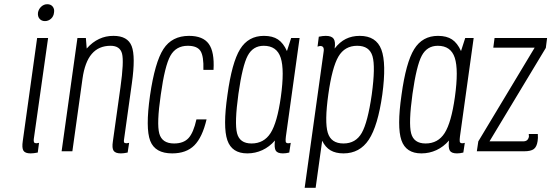

<svg xmlns="http://www.w3.org/2000/svg" viewBox="-20 -717 2613 910"><path d="M160 -657Q158 -639 167.5 -628Q177 -617 193 -617Q209 -617 221.5 -628Q234 -639 236 -657Q239 -674 230 -685.5Q221 -697 204 -697Q188 -697 175.5 -685.5Q163 -674 160 -657ZM156 -537 88 -49Q83 -16 91 -3Q99 10 125 10Q133 10 140.5 9Q148 8 159 6L165 -40Q155 -38 153 -38Q144 -38 141.5 -42.5Q139 -47 140 -57L208 -537Z M504 -500Q549 -500 558.5 -462.5Q568 -425 551 -304L515 -47Q510 -15 518.5 -2.5Q527 10 553 10Q560 10 567.5 9Q575 8 585 6L592 -40Q582 -38 580 -38Q570 -38 568 -42.5Q566 -47 568 -57L605 -322Q623 -450 604 -498.5Q585 -547 518 -547Q499 -547 482.5 -543.5Q466 -540 450 -532.5Q434 -525 419.5 -514Q405 -503 391 -487L387 -537H347L272 0H323L371 -344Q382 -423 415 -461.5Q448 -500 504 -500Z M742 -268Q761 -405 787.5 -452.5Q814 -500 870 -500Q915 -500 930.5 -475Q946 -450 944 -386H992Q997 -471 969.5 -509Q942 -547 876 -547Q795 -547 754.5 -484.5Q714 -422 691 -264Q669 -109 692 -49.5Q715 10 796 10Q863 10 901 -28Q939 -66 959 -151H911Q897 -88 873.5 -62.5Q850 -37 805 -37Q748 -37 735 -84Q722 -131 742 -268Z M1360 -537 1340 -475Q1323 -513 1297.5 -530Q1272 -547 1231 -547Q1157 -547 1118 -484Q1079 -421 1058 -267Q1036 -115 1057.5 -52.5Q1079 10 1152 10Q1190 10 1223.5 -5.5Q1257 -21 1283 -51Q1279 -16 1287 -3Q1295 10 1321 10Q1329 10 1335.5 9Q1342 8 1351 6L1358 -40Q1354 -39 1351 -38.5Q1348 -38 1346 -38Q1335 -38 1334 -46.5Q1333 -55 1335 -70L1400 -537ZM1311 -257Q1294 -136 1262.5 -86.5Q1231 -37 1172 -37Q1116 -37 1103.5 -85.5Q1091 -134 1110 -272Q1129 -406 1154 -453Q1179 -500 1230 -500Q1292 -500 1310.5 -443Q1329 -386 1311 -257Z M1424 173H1476L1507 -50Q1522 -19 1546.5 -4.5Q1571 10 1608 10Q1685 10 1728 -55Q1771 -120 1792 -269Q1812 -417 1787.5 -482Q1763 -547 1685 -547Q1648 -547 1619 -532.5Q1590 -518 1566 -487Q1571 -519 1561.5 -533Q1552 -547 1524 -547Q1516 -547 1508.5 -546Q1501 -545 1491 -543L1485 -496Q1494 -499 1498 -499Q1508 -499 1512 -492.5Q1516 -486 1514 -473ZM1536 -269Q1554 -398 1584 -449Q1614 -500 1673 -500Q1731 -500 1745.5 -450.5Q1760 -401 1742 -269Q1723 -137 1694.5 -87Q1666 -37 1608 -37Q1549 -37 1533.5 -88Q1518 -139 1536 -269Z M2185 -537 2165 -475Q2148 -513 2122.5 -530Q2097 -547 2056 -547Q1982 -547 1943 -484Q1904 -421 1883 -267Q1861 -115 1882.5 -52.5Q1904 10 1977 10Q2015 10 2048.5 -5.5Q2082 -21 2108 -51Q2104 -16 2112 -3Q2120 10 2146 10Q2154 10 2160.5 9Q2167 8 2176 6L2183 -40Q2179 -39 2176 -38.5Q2173 -38 2171 -38Q2160 -38 2159 -46.5Q2158 -55 2160 -70L2225 -537ZM2136 -257Q2119 -136 2087.5 -86.5Q2056 -37 1997 -37Q1941 -37 1928.5 -85.5Q1916 -134 1935 -272Q1954 -406 1979 -453Q2004 -500 2055 -500Q2117 -500 2135.5 -443Q2154 -386 2136 -257Z M2318 -491H2514L2247 -47L2240 0H2464Q2496 0 2510 -10.5Q2524 -21 2528 -48Q2529 -56 2529.5 -63.5Q2530 -71 2529 -82H2486Q2487 -71 2487 -70Q2485 -59 2478.5 -53Q2472 -47 2459 -47H2300L2567 -490L2573 -537H2324Z"/></svg>

Font: Secuela ExtLt
Style: Italic
Weight: 200
Italic angle: -8°
Designer: Fernando Haro
Foundry: deFharo
Version: Version 1.704